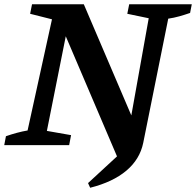

<svg xmlns="http://www.w3.org/2000/svg" viewBox="-31 -684 924 905"><path d="M526 66 279 -513 190 -67 304 -47 295 0H-11L-3 -42Q23 -51 49 -58Q75 -65 99 -69L214 -593L111 -619L120 -664H364L588 -140L670 -598L569 -619L578 -664H873L865 -623Q839 -614 814 -607Q789 -600 762 -596L644 -10ZM394 201 384 179 564 13 588 -140 644 -10Q628 67 564.5 120.5Q501 174 394 201Z"/></svg>

Font: Piazzolla Thin
Style: Bold Italic
Weight: 700
Italic angle: -11.3°
Version: Version 2.005